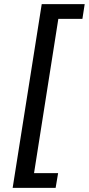

<svg xmlns="http://www.w3.org/2000/svg" viewBox="-20 -725 428 925"><path d="M41 180 181 -705H388L377 -634H261L144 109H260L248 180Z"/></svg>

Font: Nunito Sans 12pt Medium
Style: Italic
Weight: 500
Italic angle: -9°
Designer: Vernon Adams
Foundry: Vernon Adams
Version: Version 3.101;gftools[0.9.27]